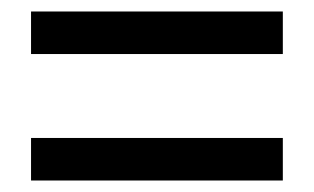

<svg xmlns="http://www.w3.org/2000/svg" viewBox="-20 -497 546 334"><path d="M34 -183ZM34 -477H472V-403H34ZM34 -257H472V-183H34Z"/></svg>

Font: Assistant SemiBold
Style: Regular
Weight: 600
Designer: Hebrew By Ben Nathan, Latin by Paul Hunt
Version: Version 2.001; ttfautohint (v1.6)